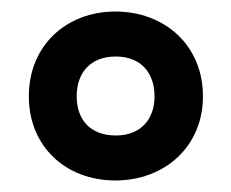

<svg xmlns="http://www.w3.org/2000/svg" viewBox="-20 -744 401 333"><path d="M180 -431C266 -431 332 -490 332 -577C332 -665 266 -724 180 -724C95 -724 30 -665 30 -577C30 -490 94 -431 180 -431ZM181 -509C139 -509 113 -534 113 -577C113 -618 137 -646 181 -646C223 -646 248 -619 248 -577C248 -535 222 -509 181 -509Z"/></svg>

Font: Noto Sans Lao Looped ExtraCondensed
Style: Bold
Weight: 700
Width: 2
Designer: Mark Frömberg, Ben Mitchell
Foundry: The Fontpad Ltd
Version: Version 1.002